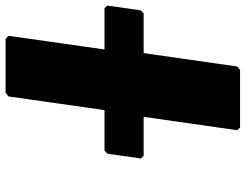

<svg xmlns="http://www.w3.org/2000/svg" viewBox="-116 -756 879 687"><g transform="rotate(-90 323.5 -412.5)"><path d="M619 -338 630 -348 647 -468 638 -478H490L539 -822L528 -832H336L322 -822L273 -478H128L117 -468L100 -348L109 -338H249L201 -3L211 7H417L429 -3L477 -338Z"/></g></svg>

Font: Hussar Woodtype
Style: UltraObl
Weight: 900
Foundry: Cannot Into Space Fonts
Version: Version 1.07